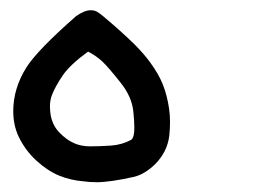

<svg xmlns="http://www.w3.org/2000/svg" viewBox="-20 -180 540 381"><path d="M6.3 40.5Q6.3 -4.4 32.2 -45.9Q53.7 -80.1 130.9 -147.9Q147.5 -159.7 160.2 -159.7Q167.5 -159.7 172.9 -156.5Q178.2 -153.3 185.1 -147.5Q198.2 -136.7 217 -119.9Q235.8 -103 246.1 -92.8Q265.6 -73.2 277.3 -57.1Q294.9 -33.2 303.2 -12.2Q311.5 8.8 315.4 34.7Q317.4 48.3 317.4 62Q317.4 75.7 315.9 89.4Q312 121.6 287.6 146Q267.6 165.5 246.1 170.9Q197.8 181.6 171.9 181.6Q158.2 181.6 144.5 179.7Q120.1 177.7 97.4 168.5Q74.7 159.2 52.2 138.7Q29.8 118.2 16.6 90.3Q6.3 67.9 6.3 40.5ZM79.1 31.2Q79.1 39.1 80.6 48.8Q84.5 69.3 98.1 83.3Q111.8 97.2 126.2 103.8Q140.6 110.4 158.7 110.4Q178.2 110.4 200.2 108.9Q222.2 107.4 240.7 97.2Q246.6 92.3 246.6 73.7Q246.6 61 244.6 41.5Q241.7 11.7 218.8 -16.6Q195.3 -46.4 183.1 -57.9Q170.9 -69.3 154.8 -77.6Q119.1 -51.8 104.5 -30.3Q89.8 -8.8 83 8.8Q79.1 19 79.1 31.2Z"/></svg>

Font: Bakudai
Style: Bold
Weight: 700
Version: Version 1.48